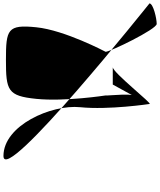

<svg xmlns="http://www.w3.org/2000/svg" viewBox="24 -999 935 1121"><g transform="rotate(90 491.5 -438.5)"><path d="M-49.3 -843.9C-49.3 -843.9 1019.8 8.8 841.5 8.8C663.1 8.8 539.9 -271.6 556.9 -438.9C573.9 -606.2 538.1 -843.9 538.1 -843.9C540.4 -866.4 354.6 -629.4 323.2 -629.4C323.1 -629.4 424.9 -629.4 424.7 -629.4C424.5 -629.4 500.9 -767.9 500.7 -767.9C469.3 -767.9 490.6 -609.9 488.3 -587.4C488.3 -587.4 525.2 -349.7 508.2 -182.4C491.2 -15.1 459.1 -5.7 280.7 -5.7C102.4 -5.7 73.2 -15.1 90.2 -182.4C107.1 -349.7 233.3 -587.4 233.3 -587.4C235.6 -609.9 101.9 -885.9 70.6 -885.9C39.2 -885.9 -47 -866.4 -49.3 -843.9Z"/></g></svg>

Font: AnarchicType
Style: Slant
Weight: 400
Version: Version Something